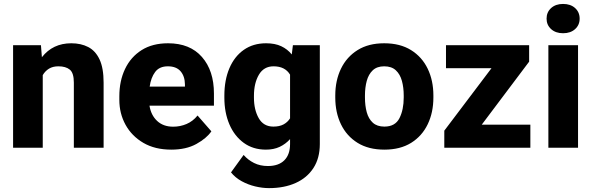

<svg xmlns="http://www.w3.org/2000/svg" viewBox="-20 -761 3056 989"><path d="M280.8 -419.4Q252 -419.4 232.2 -407.2Q212.4 -395 200.2 -374V0H47.4V-528.3H190.9L195.8 -466.3Q252 -538.1 347.2 -538.1Q397 -538.1 434.3 -518.8Q471.7 -499.5 492.7 -455.1Q513.7 -410.6 513.7 -335V0H360.4V-335.4Q360.4 -385.3 339.6 -402.3Q318.8 -419.4 280.8 -419.4Z M862.3 9.8Q778.3 9.8 718.5 -25.1Q658.7 -60.1 626.7 -118.2Q594.7 -176.3 594.7 -246.6V-265.1Q594.7 -343.8 624 -405.5Q653.3 -467.3 709.2 -502.7Q765.1 -538.1 845.7 -538.1Q958.5 -538.1 1020.3 -467.5Q1082 -397 1082 -279.3V-216.8H750Q757.8 -167.5 789.6 -137.9Q821.3 -108.4 872.1 -108.4Q908.2 -108.4 940.9 -122.3Q973.6 -136.2 997.6 -166L1068.8 -84.5Q1044.4 -48.8 991.7 -19.5Q939 9.8 862.3 9.8ZM844.7 -419.4Q800.8 -419.4 779.1 -390.1Q757.3 -360.8 751 -314.9H932.6V-326.7Q932.1 -368.2 910.2 -393.8Q888.2 -419.4 844.7 -419.4Z M1135.7 -257.8V-268.1Q1135.7 -348.6 1161.6 -409.4Q1187.5 -470.2 1235.8 -504.2Q1284.2 -538.1 1350.6 -538.1Q1396.5 -538.1 1428.7 -522.9Q1460.9 -507.8 1482.9 -480.5L1488.8 -528.3H1627.4V-19Q1627.4 53.7 1594.5 104.5Q1561.5 155.3 1502.7 181.6Q1443.8 208 1365.7 208Q1331.5 208 1294.7 199.2Q1257.8 190.4 1224.9 172.4Q1191.9 154.3 1169.9 127L1234.9 37.1Q1256.8 62.5 1288.3 78.4Q1319.8 94.2 1359.9 94.2Q1415 94.2 1444.6 64.7Q1474.1 35.2 1474.1 -19V-44.4Q1451.2 -19 1420.7 -4.6Q1390.1 9.8 1349.6 9.8Q1283.7 9.8 1235.6 -25.1Q1187.5 -60.1 1161.6 -120.6Q1135.7 -181.2 1135.7 -257.8ZM1288.1 -268.1V-257.8Q1288.1 -195.8 1312.7 -152.3Q1337.4 -108.9 1388.2 -108.9Q1419.4 -108.9 1440.4 -120.1Q1461.4 -131.3 1474.1 -151.4V-376.5Q1448.2 -419.4 1389.2 -419.4Q1338.9 -419.4 1313.5 -376Q1288.1 -332.5 1288.1 -268.1Z M1707 -258.8V-269Q1707 -346.2 1736.3 -407Q1765.6 -467.8 1821.8 -502.9Q1877.9 -538.1 1959 -538.1Q2041 -538.1 2097.4 -502.9Q2153.8 -467.8 2183.1 -407Q2212.4 -346.2 2212.4 -269V-258.8Q2212.4 -181.6 2183.1 -120.8Q2153.8 -60.1 2097.7 -25.1Q2041.5 9.8 1960 9.8Q1878.4 9.8 1822 -25.1Q1765.6 -60.1 1736.3 -120.8Q1707 -181.6 1707 -258.8ZM1859.9 -269V-258.8Q1859.9 -216.8 1869.1 -182.9Q1878.4 -148.9 1900.4 -128.9Q1922.4 -108.9 1960 -108.9Q2015.6 -108.9 2037.6 -152.3Q2059.6 -195.8 2059.6 -258.8V-269Q2059.6 -310.1 2050.3 -344.2Q2041 -378.4 2019 -398.9Q1997.1 -419.4 1959 -419.4Q1921.9 -419.4 1900.1 -398.9Q1878.4 -378.4 1869.1 -344.2Q1859.9 -310.1 1859.9 -269Z M2711.9 -118.7V0H2268.6V-87.9L2511.7 -409.7H2277.3V-528.3H2705.6V-443.4L2461.4 -118.7Z M2795.4 -665Q2795.4 -698.2 2818.8 -719.5Q2842.3 -740.7 2880.4 -740.7Q2918.9 -740.7 2942.4 -719.5Q2965.8 -698.2 2965.8 -665Q2965.8 -632.3 2942.4 -611.1Q2918.9 -589.8 2880.4 -589.8Q2842.3 -589.8 2818.8 -611.1Q2795.4 -632.3 2795.4 -665ZM2957.5 -528.3V0H2804.7V-528.3Z"/></svg>

Font: Vazirmatn RD ExtraBold
Style: Regular
Weight: 800
Designer: Saber Rastikerdar
Foundry: Saber Rastikerdar
Version: Version 32.102